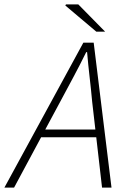

<svg xmlns="http://www.w3.org/2000/svg" viewBox="-64 -853 572 873"><path d="M-44 0 315 -659H362L443 0H400L355 -391Q350 -446 343.5 -502Q337 -558 332 -616H328Q299 -557 270 -503Q241 -449 210 -391L0 0ZM105 -229 115 -264H397L389 -229ZM374 -709 233 -828 236 -833H292L414 -709Z"/></svg>

Font: Source Sans 3 Light
Style: Italic
Weight: 300
Italic angle: -11°
Designer: Paul D. Hunt
Foundry: Adobe
Version: Version 3.046;hotconv 1.0.118;makeotfexe 2.5.65603